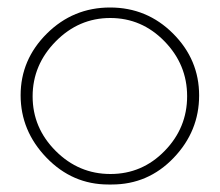

<svg xmlns="http://www.w3.org/2000/svg" viewBox="-20 -481 586 512"><path d="M278 11H269Q173 11 104 -60.5Q35 -132 35 -227Q35 -322 105 -391.5Q175 -461 273.5 -461Q372 -461 441.5 -391.5Q511 -322 511 -226.5Q511 -131 443 -60Q375 11 278 11ZM479 -224.5Q479 -309 418.5 -371Q358 -433 274 -433Q190 -433 128.5 -370.5Q67 -308 67 -224Q67 -140 128.5 -78.5Q190 -17 274.5 -17Q359 -17 419 -78.5Q479 -140 479 -224.5Z"/></svg>

Font: Poiret One
Style: Regular
Weight: 400
Designer: Denis Masharov
Foundry: Denis Masharov
Version: Version 1.001